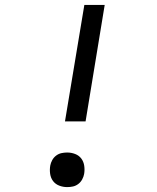

<svg xmlns="http://www.w3.org/2000/svg" viewBox="-20 -755 640 783"><path d="M329 -260H245L324 -735H407ZM254 8Q237 8 221.5 2Q206 -4 196.5 -16.5Q187 -29 184.5 -46Q182 -63 185 -80Q187 -91 193 -102Q199 -113 209 -120.5Q219 -128 230.5 -130.5Q242 -133 254 -133Q271 -133 286.5 -127Q302 -121 311.5 -108.5Q321 -96 323.5 -79Q326 -62 323 -45Q321 -34 315 -23Q309 -12 299 -4.5Q289 3 277.5 5.5Q266 8 254 8Z"/></svg>

Font: Iosevka Curly Extended
Style: Italic
Weight: 400
Width: 7
Italic angle: -9°
Monospace: yes
Designer: Belleve Invis
Foundry: Belleve Invis
Version: Version 11.1.0; ttfautohint (v1.8.3)